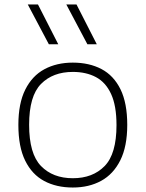

<svg xmlns="http://www.w3.org/2000/svg" viewBox="-20 -828 650 857"><path d="M305 9Q232 9 177.5 -20Q123 -49 92.5 -110.8Q62 -172.5 62 -270.5Q62 -366.5 92.8 -428Q123.5 -489.5 178.2 -519Q233 -548.5 305 -548.5Q378 -548.5 432.8 -519.8Q487.5 -491 517.8 -429.5Q548 -368 548 -270.5Q548 -174.5 517 -112.5Q486 -50.5 431.5 -20.8Q377 9 305 9ZM305 -32.5Q394 -32.5 447 -86.8Q500 -141 500 -269.5Q500 -356 476 -408.2Q452 -460.5 408.2 -483.8Q364.5 -507 305 -507Q216 -507 163 -453.2Q110 -399.5 110 -271Q110 -141.5 163 -87Q216 -32.5 305 -32.5ZM370 -630.5 276 -808H321.5L412 -630.5ZM198 -630.5 104 -808H149.5L240 -630.5Z"/></svg>

Font: Encode Sans Exp XLt
Style: Regular
Weight: 200
Width: 7
Designer: Multiple Designers
Foundry: Impallari Type
Version: Version 3.002; ttfautohint (v1.8.3) -l 8 -r 50 -G 200 -x 14 